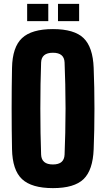

<svg xmlns="http://www.w3.org/2000/svg" viewBox="-20 -960 547 990"><path d="M253 10Q143 10 93.5 -36.5Q44 -83 42 -191Q40 -289 40 -400.5Q40 -512 42 -610Q44 -717 93.5 -763.5Q143 -810 253 -810Q363 -810 411 -763.5Q459 -717 463 -610Q467 -510 467 -399.5Q467 -289 463 -191Q459 -83 411 -36.5Q363 10 253 10ZM253 -112Q311 -112 313 -163Q315 -214 316.5 -275Q318 -336 318 -400.5Q318 -465 316.5 -526Q315 -587 313 -638Q311 -688 253 -688Q194 -688 192 -638Q190 -587 189 -526Q188 -465 188 -400.5Q188 -336 189 -275Q190 -214 192 -163Q194 -112 253 -112ZM279 -851V-940H388V-851ZM120 -851V-940H229V-851Z"/></svg>

Font: Big Shoulders Display Black
Style: Regular
Weight: 900
Designer: Patric King
Foundry: XO Type Co
Version: Version 1.000; ttfautohint (v1.8.2)